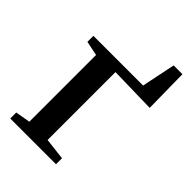

<svg xmlns="http://www.w3.org/2000/svg" viewBox="-207 -784 873 873"><g transform="rotate(45 229.0 -348.0)"><path d="M26.5 0V-38.5L98 -51V-480L28 -494.5V-533H347.5L381 -696H437.5L440.5 -482.5L215.5 -487.5V-51L320.5 -38.5V0Z"/></g></svg>

Font: Merriweather 72pt SemiBold
Style: Regular
Weight: 600
Version: Version 2.100